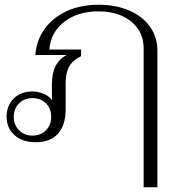

<svg xmlns="http://www.w3.org/2000/svg" viewBox="-20 -590 768 810"><path d="M586 -386Q586 -456 533.5 -499Q481 -542 395 -542Q308 -542 251 -498Q194 -454 188 -381H322V-353Q288 -337 272.5 -310.5Q257 -284 257 -241V-129Q257 -62 224.5 -26Q192 10 131 10Q75 10 41.5 -19.5Q8 -49 8 -98Q8 -145 38 -174.5Q68 -204 116 -204Q142 -204 165 -194Q188 -184 199 -167V-235Q199 -327 262 -358H129Q134 -421 169 -469Q204 -517 262.5 -543.5Q321 -570 396 -570Q469 -570 525.5 -545.5Q582 -521 613 -477Q644 -433 644 -376V200H586ZM196 -97Q196 -132 174 -154Q152 -176 117 -176Q83 -176 60.5 -154Q38 -132 38 -97Q38 -63 60.5 -40.5Q83 -18 117 -18Q152 -18 174 -40.5Q196 -63 196 -97Z"/></svg>

Font: Fahkwang ExtraLight
Style: Regular
Weight: 275
Designer: Suppakit Chalermlarp | Katatrad Co.,Ltd.
Foundry: Cadson Demak Co.,Ltd.
Version: Version 1.000; ttfautohint (v1.6)